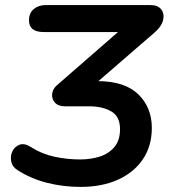

<svg xmlns="http://www.w3.org/2000/svg" viewBox="-20 -725 675 755"><path d="M297 10Q229 10 165.5 -6Q102 -22 49 -56Q28 -69 24 -90.5Q20 -112 29 -130.5Q38 -149 57 -156Q76 -163 101 -147Q145 -119 195 -108.5Q245 -98 295 -98Q336 -98 371.5 -109Q407 -120 429.5 -146.5Q452 -173 452 -217Q452 -267 417.5 -287Q383 -307 330 -307H235Q209 -307 196 -321.5Q183 -336 185 -355.5Q187 -375 203 -389L444 -599H152Q94 -599 94 -645Q94 -674 113 -689.5Q132 -705 159 -705H572Q601 -705 614 -688Q627 -671 621.5 -646.5Q616 -622 590 -599L367 -406Q472 -405 524.5 -353.5Q577 -302 577 -222Q577 -151 542 -99Q507 -47 444 -18.5Q381 10 297 10Z"/></svg>

Font: Nunito
Style: Bold Italic
Weight: 700
Italic angle: -9°
Designer: Vernon Adams
Foundry: Vernon Adams
Version: Version 3.601; ttfautohint (v1.8.2.53-6de2)